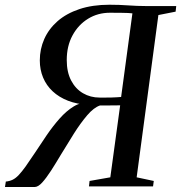

<svg xmlns="http://www.w3.org/2000/svg" viewBox="-52 -768 746 791"><path d="M-31.5 2.5 -28 -20Q-12.5 -21.5 0 -27.5Q12.5 -33.5 25.2 -47Q38 -60.5 53.8 -82.5Q69.5 -104.5 92 -138.5Q115 -174 140.5 -211.2Q166 -248.5 193.8 -279.8Q221.5 -311 251.2 -329.2Q281 -347.5 313 -344.5L314 -336Q265.5 -338.5 228.2 -353Q191 -367.5 165 -391.8Q139 -416 125.5 -448.5Q112 -481 112 -519Q112 -566 130.5 -607.5Q149 -649 185.2 -680.8Q221.5 -712.5 275.2 -730.5Q329 -748.5 399 -748.5Q420.5 -748.5 439.2 -747.8Q458 -747 476 -745.8Q494 -744.5 512.8 -743.8Q531.5 -743 552.5 -743H674L671.5 -720L600.5 -706L511 -37.5L581.5 -22.5L578.5 0H314.5L317 -22.5L402.5 -37.5L443 -334Q430.5 -334 417.5 -333.8Q404.5 -333.5 390.2 -333.5Q376 -333.5 360 -333.5Q334.5 -325 307 -292.8Q279.5 -260.5 252.2 -217.2Q225 -174 199 -131Q178 -95.5 158.5 -65.2Q139 -35 122 -16.2Q105 2.5 90.5 2.5ZM447 -368.5 493.5 -713Q485.5 -714 475 -714.5Q464.5 -715 447.2 -715.2Q430 -715.5 401 -715.5Q351 -715.5 310.8 -690.8Q270.5 -666 246.8 -622.2Q223 -578.5 223 -520.5Q223 -471 241 -436.5Q259 -402 289.8 -384Q320.5 -366 358.5 -366Q368.5 -366 380.8 -366Q393 -366 405.5 -366.2Q418 -366.5 428.8 -367.2Q439.5 -368 447 -368.5Z"/></svg>

Font: Merriweather 120pt
Style: Italic
Weight: 400
Italic angle: -7.8°
Version: Version 2.101